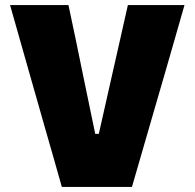

<svg xmlns="http://www.w3.org/2000/svg" viewBox="-20 -733 764 753"><path d="M222.5 0Q207.5 -53.5 190.2 -113.8Q173 -174 158 -226L94.5 -449Q78 -507 57.8 -578.2Q37.5 -649.5 19.5 -713H248.5Q262 -650 276.8 -579.2Q291.5 -508.5 304 -446.5L353.5 -208H367.5L421.5 -447.5Q436 -511 451.5 -579.8Q467 -648.5 481.5 -713H703.5Q685 -648 665 -578.5Q645 -509 628 -450L563 -226Q547.5 -172.5 530.2 -112.8Q513 -53 497.5 0Z"/></svg>

Font: Commissioner ExtraBold
Style: Regular
Weight: 800
Designer: Kostas Bartsokas
Foundry: Kostas Bartsokas
Version: Version 1.000; ttfautohint (v1.8.3)